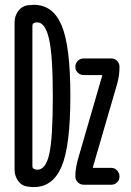

<svg xmlns="http://www.w3.org/2000/svg" viewBox="-20 -760 540 790"><path d="M299.8 -101.6 400.4 -448.2V-450.2V-451.2H324.2Q310.5 -451.2 300.3 -460.9Q290 -470.7 290 -484.9Q290 -499 299.8 -509.3Q309.6 -519.5 324.2 -519.5H438.5Q452.1 -519.5 461.9 -509.3Q471.7 -499 471.7 -485.4Q471.7 -451.2 462.9 -418L362.3 -72.3V-70.3Q362.3 -69.3 363.3 -69.3H438.5Q452.1 -69.3 461.9 -58.6Q471.7 -47.9 471.7 -33.7Q471.7 -19.5 461.9 -9.8Q452.1 0 438.5 0H324.2Q310.5 0 300.3 -9.8Q290 -19.5 290 -34.2Q290 -64.5 299.8 -101.6ZM113.3 -651.4V-78.1Q113.3 -67.4 119.1 -65.4Q125 -62.5 132.8 -61.5Q168 -61.5 182.6 -125.5Q197.3 -189.5 197.3 -365.2Q197.3 -533.2 181.6 -600.6Q166 -668 132.8 -668Q125 -668 119.1 -665Q113.3 -663.1 113.3 -651.4ZM93.8 7.8Q69.3 4.9 54.7 -15.6Q40 -36.1 40 -61.5V-668Q40 -694.3 55.2 -714.8Q70.3 -735.4 93.8 -738.3Q111.3 -740.2 119.1 -740.2Q198.2 -740.2 233.9 -654.8Q269.5 -569.3 269.5 -365.2Q269.5 -159.2 233.4 -74.7Q197.3 9.8 119.1 9.8Q111.3 9.8 93.8 7.8Z"/></svg>

Font: Rounded Mgen+ 1m regular
Style: Regular
Weight: 400
Designer: [Source Han Sans]
Ryoko NISHIZUKA  (kana & ideographs); Paul D. Hunt (Latin, Greek & Cyrillic); Wenlong ZHANG  (bopomofo
Version: Version 1.059.20150602